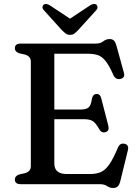

<svg xmlns="http://www.w3.org/2000/svg" viewBox="-20 -917 692 956"><path d="M54 -677Q54 -700 83 -700H457Q480 -700 494 -711.2Q508 -722.5 525.5 -722.5Q540 -722.5 547.5 -714.8Q555 -707 560 -689L597 -554.5Q604 -529.5 579.5 -524Q556 -518.5 544.5 -543.5Q523.5 -591 505.5 -613.5Q487.5 -636 466.5 -642.8Q445.5 -649.5 416 -649.5H250.5V-371.5H379.5Q410.5 -371.5 422 -382.8Q433.5 -394 437.5 -424.5Q442 -447.5 459 -449Q478.5 -450.5 484 -428L519.5 -290.5Q525.5 -265 505.5 -259Q486.5 -253 474.5 -273Q458 -303 443.2 -313.2Q428.5 -323.5 397.5 -323.5H250.5V-102.5Q250.5 -50.5 313 -50.5H427.5Q459 -50.5 481.5 -60Q504 -69.5 524 -98Q544 -126.5 567.5 -183Q577 -205 598.5 -201.5Q624 -197 616.5 -168L579 -15Q574.5 2.5 566.5 10.8Q558.5 19 543 19Q527 19 513 9.5Q499 0 477 0H83Q54 0 54 -23Q54 -41 76 -48.5L103.5 -54.5Q133.5 -62.5 133.5 -90V-610Q133.5 -637.5 103.5 -645.5L76 -651.5Q54 -659 54 -677ZM369.5 -767.5Q359 -756.5 350.5 -750Q342 -743.5 329 -743.5Q316 -743.5 307.2 -750Q298.5 -756.5 287.5 -767.5L199 -865.5Q191 -874 191.5 -881.8Q192 -889.5 197 -893.5Q208.5 -902.5 228 -890.5L328.5 -824L429 -890.5Q448.5 -902.5 460.5 -893.5Q465 -889.5 465.5 -881.8Q466 -874 458.5 -865.5Z"/></svg>

Font: Fraunces 9pt Soft
Style: Regular
Weight: 400
Version: Version 1.000;[0bf87f6ff]